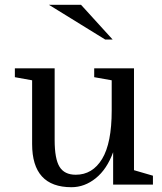

<svg xmlns="http://www.w3.org/2000/svg" viewBox="-20 -770 675 801"><path d="M42 -485H208V-186Q208 -107 228.5 -74Q249 -41 296 -41Q366 -41 406 -107Q446 -173 446 -309V-435L373 -448V-485H539V-60L618 -37V0H452V-135Q426 -64 379.5 -26.5Q333 11 278 11Q114 11 114 -169V-435L42 -448ZM450 -605H419L184 -750H318Z"/></svg>

Font: Ledger
Style: Regular
Weight: 400
Designer: Denis Masharov
Foundry: Denis Masharov
Version: 1.001